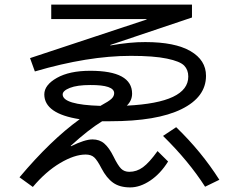

<svg xmlns="http://www.w3.org/2000/svg" viewBox="-20 -773 1040 836"><path d="M203.1 -752.9H815.9V-696.8L460 -577.1L460.9 -575.2Q547.9 -590.3 612.8 -589.8Q741.7 -589.8 809.3 -550.5Q877 -511.2 877 -442.9Q877 -350.1 770 -297.6Q663.1 -245.1 460 -245.1H424.8Q365.7 -209 288.1 -138.2L289.1 -136.2Q349.1 -166 382.8 -166Q413.6 -166 434.3 -147.9Q455.1 -129.9 474.1 -91.8Q493.2 -52.7 507.1 -38.8Q521 -24.9 543 -24.9Q575.2 -24.9 602.5 -44.9Q629.9 -64.9 666 -115.2L711.9 -69.8Q678.7 -16.6 634.3 13.2Q589.8 43 546.9 43Q501 43 472.4 22.5Q443.8 2 421.9 -40Q403.8 -75.2 390.4 -87.6Q377 -100.1 353 -100.1Q304.2 -100.1 241.7 -63Q179.2 -25.9 123 41L64.9 -1Q201.2 -163.1 327.1 -253.9Q173.3 -277.8 172.9 -361.8Q172.9 -402.8 227.5 -433.8Q282.2 -464.8 373 -464.8Q555.2 -464.8 555.2 -365.2Q555.2 -335.4 532.2 -313Q800.3 -326.2 799.8 -439.9Q799.8 -468.8 782 -487.3Q764.2 -505.9 707 -517.8Q649.9 -529.8 549.8 -529.8Q362.8 -529.8 131.8 -461.9L110.8 -520L618.2 -688V-689.9H203.1ZM689.9 -181.2 747.1 -219.2Q856.9 -113.3 935.1 9.8L873 40Q801.8 -71.3 689.9 -181.2ZM418 -312 418.9 -313Q454.1 -332 465.6 -343Q477.1 -354 477.1 -367.2Q477.1 -403.3 373 -402.8Q315.9 -402.8 284.4 -390.4Q252.9 -377.9 252.9 -361.8Q252.9 -316.9 418 -312Z"/></svg>

Font: WebKoruri
Style: Regular
Weight: 400
Foundry: lindwurm / mohemohe
Version: Version 1.00